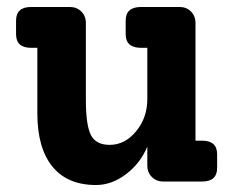

<svg xmlns="http://www.w3.org/2000/svg" viewBox="-20 -520 670 550"><path d="M559 -117Q602 -117 602 -78V-39Q602 0 559 0H448Q428 0 415 -13Q402 -26 402 -46V-100Q382 -52 341 -21Q300 10 255 10Q173 10 130 -43Q87 -96 87 -195V-383H69Q26 -383 26 -422V-461Q26 -500 69 -500H180Q200 -500 213 -487Q226 -474 226 -454V-234Q226 -161 240.5 -133Q255 -105 294 -105Q338 -105 370 -144Q402 -183 402 -236V-383H384Q340 -383 340 -422V-461Q340 -500 384 -500H495Q514 -500 527 -487Q540 -474 540 -454V-117Z"/></svg>

Font: Solway
Style: Bold
Weight: 700
Designer: Mariya V. Pigoulevskaya
Foundry: The Northern Block Ltd.
Version: Version 1.000;hotconv 1.0.109;makeotfexe 2.5.65596